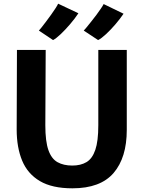

<svg xmlns="http://www.w3.org/2000/svg" viewBox="-20 -1014 778 1042"><path d="M373 8Q263 8 196.5 -31.2Q130 -70.5 100.2 -142.2Q70.5 -214 70.5 -311.5L72 -743H228L226 -334Q226 -246.5 242.8 -199.2Q259.5 -152 292.2 -133.8Q325 -115.5 372.5 -115.5Q418 -115.5 449.5 -134.2Q481 -153 497.2 -200.5Q513.5 -248 513.5 -334V-743H668V-309Q668 -158.5 596.5 -75.2Q525 8 373 8ZM268 -796.5 191 -848Q195 -852 205.8 -865.5Q216.5 -879 230.2 -897.2Q244 -915.5 258 -935Q272 -954.5 282.2 -970.5Q292.5 -986.5 295.5 -994L405.5 -942Q386 -912.5 360.2 -882.5Q334.5 -852.5 309.8 -829Q285 -805.5 268 -796.5ZM512.5 -796.5 434.5 -848Q438.5 -852 449.5 -865.2Q460.5 -878.5 475 -896.8Q489.5 -915 503.8 -934Q518 -953 528.5 -968.8Q539 -984.5 542.5 -992L650.5 -939.5Q632 -912 606.5 -882.2Q581 -852.5 555.8 -829Q530.5 -805.5 512.5 -796.5Z"/></svg>

Font: Koeln Type Sans
Style: Bold
Weight: 700
Designer: Eben Sorkin
Foundry: Eben Sorkin
Version: Version 2.001